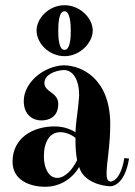

<svg xmlns="http://www.w3.org/2000/svg" viewBox="-20 -676 516 735"><path d="M402 19C391 17 388 6 388 -13C388 -51 402 -118 402 -200C402 -375 293 -426 223 -426C148 -423 71 -361 71 -289C71 -236 106 -215 138 -215C170 -215 203 -230 203 -278C203 -323 150 -323 150 -358C150 -390 190 -406 224 -408C260 -408 283 -370 283 -311C283 -306 282 -300 279 -266C276 -238 270 -203 269 -170C242 -186 216 -192 188 -192C106 -192 28 -148 28 -57C28 15 96 39 153 39C210 39 257 8 283 -37C299 21 372 37 404 37C404 37 457 38 474 -69L456 -71C441 20 404 19 404 19ZM275 -63C259 -29 230 5 199 5C168 5 148 -30 148 -77C148 -133 170 -170 211 -170C228 -170 251 -163 269 -148V-135C269 -110 271 -85 275 -63ZM120 -559C120 -511 167 -461 227 -461C287 -461 335 -513 335 -559C335 -606 287 -656 227 -656C167 -656 120 -606 120 -559ZM203 -559C203 -585 205 -633 227 -633C248 -633 251 -585 251 -559C251 -532 249 -485 227 -485C205 -485 203 -532 203 -559Z"/></svg>

Font: Purple Purse
Style: Regular
Weight: 400
Designer: Astigmatic (AOETI)
Foundry: Astigmatic (AOETI)
Version: Version 1.000